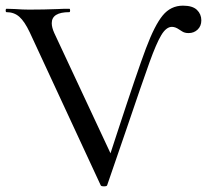

<svg xmlns="http://www.w3.org/2000/svg" viewBox="-22 -656 732 679"><path d="M1 -613Q-2 -613 -2 -619Q-2 -625 1 -625L32 -624Q58 -622 81 -622Q133 -622 183 -624Q198 -625 223 -625Q226 -625 226 -619Q226 -613 223 -613Q161 -613 161 -574Q161 -559 170 -539L379 -92L343 -35L393 -188Q463 -402 494 -484.5Q525 -567 553.5 -601.5Q582 -636 625 -636Q659 -636 674.5 -621Q690 -606 690 -584Q690 -564 677 -551.5Q664 -539 645 -539Q631 -539 622 -545Q613 -551 611 -552Q598 -561 586 -561Q566 -561 548.5 -532Q531 -503 506.5 -435Q482 -367 423 -193L357 -1Q356 3 346 3Q335 3 334 -1L83 -542Q65 -580 46.5 -596.5Q28 -613 1 -613Z"/></svg>

Font: Cormorant Unicase Medium
Style: Regular
Weight: 500
Designer: Christian Thalmann (Catharsis Fonts)
Foundry: Catharsis Fonts
Version: Version 4.000